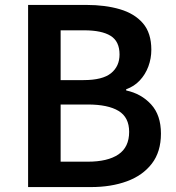

<svg xmlns="http://www.w3.org/2000/svg" viewBox="-20 -759 714 779"><path d="M94 0V-739H331Q407 -739 466.5 -721.5Q526 -704 560 -664.5Q594 -625 594 -557Q594 -522 582 -489.5Q570 -457 547 -432.5Q524 -408 492 -397V-392Q553 -379 593 -335.5Q633 -292 633 -217Q633 -143 596 -95Q559 -47 495 -23.5Q431 0 349 0ZM226 -434H319Q396 -434 430.5 -462Q465 -490 465 -538Q465 -591 429 -613.5Q393 -636 321 -636H226ZM226 -103H336Q417 -103 460.5 -132.5Q504 -162 504 -224Q504 -283 461 -309Q418 -335 336 -335H226Z"/></svg>

Font: Noto Sans HK Thin SemiBold
Style: Regular
Weight: 600
Version: Version 2.004-H2;hotconv 1.0.118;makeotfexe 2.5.65603